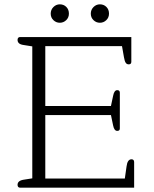

<svg xmlns="http://www.w3.org/2000/svg" viewBox="-20 -866 712 886"><path d="M214 -803Q214 -821 226.5 -833.5Q239 -846 256 -846Q274 -846 286 -834Q298 -822 298 -803Q298 -785 285.5 -773Q273 -761 256 -761Q239 -761 226.5 -773Q214 -785 214 -803ZM399 -803Q399 -821 411.5 -833.5Q424 -846 441 -846Q459 -846 471 -834Q483 -822 483 -803Q483 -785 470.5 -773Q458 -761 441 -761Q424 -761 411.5 -773Q399 -785 399 -803ZM61 -13Q61 -33 91 -37L129 -43V-652L91 -658Q75 -660 68 -666Q61 -672 61 -682Q61 -688 64 -691.5Q67 -695 72 -695H586V-581Q586 -569 574 -569Q565 -569 560 -576.5Q555 -584 552 -602L543 -653H189V-377H492L502 -424Q507 -450 521 -450Q533 -450 533 -438V-273Q533 -262 521 -262Q507 -262 502 -287L492 -335H189V-42H556L564 -98Q568 -131 587 -131Q593 -131 596 -127.5Q599 -124 599 -118V0H72Q67 0 64 -3.5Q61 -7 61 -13Z"/></svg>

Font: Maitree Light
Style: Regular
Weight: 300
Designer: CadsonDemak Team
Foundry: CadsonDemak
Version: Version 1.001